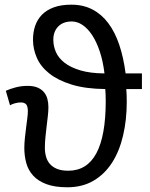

<svg xmlns="http://www.w3.org/2000/svg" viewBox="-20 -791 640 821"><path d="M426.8 -477.1Q420.4 -529.8 406.5 -571.3Q392.6 -612.8 373.8 -641.1Q355 -669.4 332.8 -684.3Q310.5 -699.2 287.1 -699.2Q250 -699.2 229 -677.7Q208 -656.2 208 -621.1Q208 -593.8 219.2 -568.1Q230.5 -542.5 256.3 -522.5Q282.2 -502.4 324 -490Q365.7 -477.5 426.8 -477.1ZM520 -410.2Q521 -399.4 521.5 -385.3Q522 -371.1 522 -356Q522 -278.3 506.3 -211.4Q490.7 -144.5 459.2 -95.5Q427.7 -46.4 379.9 -18.3Q332 9.8 268.1 9.8Q213.9 9.8 178.2 -3.7Q142.6 -17.1 121.6 -40.3Q100.6 -63.5 92.3 -94Q84 -124.5 84 -158.2Q84 -177.7 86.4 -200.4Q88.9 -223.1 91.6 -244.9Q94.2 -266.6 96.7 -284.9Q99.1 -303.2 99.1 -314.9Q99.1 -336.9 91.6 -345Q84 -353 68.8 -353Q57.1 -353 43.9 -349.4Q30.8 -345.7 22.9 -340.8L4.9 -402.8Q22.9 -411.1 47.4 -417.5Q71.8 -423.8 98.1 -423.8Q122.6 -423.8 139.4 -417Q156.2 -410.2 167 -397.9Q177.7 -385.7 182.4 -369.1Q187 -352.5 187 -333Q187 -315.9 184.6 -294.9Q182.1 -273.9 179.4 -251.2Q176.8 -228.5 174.3 -204.8Q171.9 -181.2 171.9 -159.2Q171.9 -138.7 177 -120.6Q182.1 -102.5 193.8 -89.4Q205.6 -76.2 224.6 -68.6Q243.7 -61 272 -61Q352.1 -61 392.1 -135.7Q432.1 -210.4 432.1 -358.9Q432.1 -370.1 431.6 -385.3Q431.2 -400.4 430.2 -410.2Q345.2 -411.1 286.1 -429.4Q227.1 -447.8 190.4 -477.1Q153.8 -506.3 137.5 -543.9Q121.1 -581.5 121.1 -621.1Q121.1 -653.8 130.6 -681.2Q140.1 -708.5 159.9 -728.5Q179.7 -748.5 210.7 -759.8Q241.7 -771 285.2 -771Q335.9 -771 375.2 -750.5Q414.6 -730 443.1 -691.9Q471.7 -653.8 490 -599.4Q508.3 -544.9 517.1 -477.1H586.9V-410.2Z"/></svg>

Font: WenQuanYi Micro Hei Mono
Style: Regular
Weight: 400
Foundry: Ascender Corporation
Version: Version 0.2.0-beta